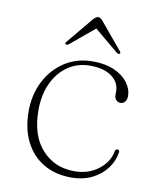

<svg xmlns="http://www.w3.org/2000/svg" viewBox="-77 -711 633 780"><g transform="rotate(10 239.5 -320.5)"><path d="M440 -355.5Q440 -341.5 433 -332.5Q426 -323.5 415 -323.5Q404 -323.5 396.5 -331Q389 -338.5 389 -352V-366.5Q389 -403.5 357 -427.2Q325 -451 268 -451Q215.5 -451 175.8 -423.5Q136 -396 113.8 -347.8Q91.5 -299.5 91.5 -237.5Q91.5 -132.5 143.8 -75Q196 -17.5 277.5 -17.5Q335.5 -17.5 376.5 -49Q417.5 -80.5 425.5 -125Q427 -135 435.5 -135Q444.5 -135 443.5 -125.5Q438 -87 414.2 -56.2Q390.5 -25.5 353.5 -7.8Q316.5 10 270.5 10Q204 10 155 -19Q106 -48 79.5 -101Q53 -154 53 -225.5Q53 -293.5 81 -348.8Q109 -404 159.2 -437Q209.5 -470 276.5 -470Q327 -470 363.8 -453.8Q400.5 -437.5 420.2 -411.2Q440 -385 440 -355.5ZM166.5 -521.5Q159 -517 154.5 -519Q149 -522.5 155.5 -530L246 -639Q256.5 -651 266 -651Q275 -651 284.5 -639L375.5 -530Q381.5 -523 376.5 -519Q372 -516.5 364.5 -521.5L265.5 -604Z"/></g></svg>

Font: Fraunces 9pt Thin
Style: Regular
Weight: 100
Version: Version 1.000;[b76b70a41]